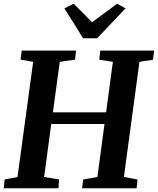

<svg xmlns="http://www.w3.org/2000/svg" viewBox="-22 -1016 852 1036"><path d="M-2 0 3 -47.5 72.5 -61 157 -682.5 89 -694 95 -743H388.5L383 -694L300.5 -682.5L263.5 -410H550.5L587 -682.5L513.5 -693.5L519 -743H809.5L803.5 -693.5L730.5 -682.5L646.5 -61L720 -47.5L715 0H421L427 -47.5L503.5 -61L542 -347H254.5L216 -61L297 -47.5L293.5 0ZM426.5 -809.5 325.5 -970.5 375.5 -996Q400.5 -971 425.5 -946Q450.5 -921 475 -896Q509 -921 542.5 -946Q576 -971 610 -996L655.5 -971L502 -809.5Z"/></svg>

Font: Merriweather 20pt
Style: Bold Italic
Weight: 700
Italic angle: -7.8°
Version: Version 2.101